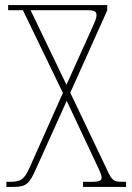

<svg xmlns="http://www.w3.org/2000/svg" viewBox="-20 -734 517 754"><path d="M5 0H34C84 0 96 -14 121 -70L242 -338L344 -121C368 -70 379 -50 379 -37C379 -27 375 -20 339 -20H306V0H475V-20H465C427 -20 420 -23 400 -68L256 -370L401 -693V-714H12V-694H70L227 -369L95 -73C74 -27 60 -20 16 -20H5ZM241 -401 100 -694H322C356 -694 359 -686 359 -674C359 -658 347 -637 334 -607Z"/></svg>

Font: Noto Serif Georgian Condensed Thin
Style: Regular
Weight: 100
Width: 3
Designer: Monotype Design Team, Akaki Razmadze
Foundry: Google LLC
Version: Version 2.003